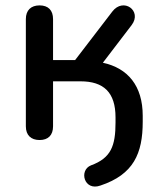

<svg xmlns="http://www.w3.org/2000/svg" viewBox="-20 -513 594 713"><path d="M353 176C476 135 510 57 510 -61V-83C510 -194 455 -260 362 -280L469 -420C509 -473 438 -524 397 -470L259 -290H177V-442C177 -475 159 -493 127 -493C95 -493 76 -475 76 -442V-44C76 -11 95 7 127 7C159 7 177 -11 177 -44V-211H279C365 -211 409 -170 409 -77V-58C409 29 392 74 318 101C272 119 292 198 353 176Z"/></svg>

Font: Nunito SemiBold
Style: Regular
Weight: 600
Designer: Vernon Adams
Foundry: Vernon Adams
Version: Version 3.602